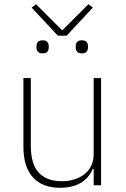

<svg xmlns="http://www.w3.org/2000/svg" viewBox="-20 -878 599 910"><path d="M424 -78H420Q413 -61 400.5 -44.5Q388 -28 369.5 -15.5Q351 -3 325 4.5Q299 12 265 12Q181 12 136 -37.5Q91 -87 91 -182V-508H126V-188Q126 -100 164 -59.5Q202 -19 273 -19Q302 -19 329.5 -27Q357 -35 378 -50.5Q399 -66 411.5 -90.5Q424 -115 424 -148V-508H459V0H424ZM254 -709 130 -842 151 -858 275 -734 399 -858 420 -842 296 -709ZM182 -625Q166 -625 159.5 -633Q153 -641 153 -652V-660Q153 -671 159.5 -679Q166 -687 182 -687Q198 -687 204.5 -679Q211 -671 211 -660V-652Q211 -641 204.5 -633Q198 -625 182 -625ZM368 -625Q352 -625 345.5 -633Q339 -641 339 -652V-660Q339 -671 345.5 -679Q352 -687 368 -687Q384 -687 390.5 -679Q397 -671 397 -660V-652Q397 -641 390.5 -633Q384 -625 368 -625Z"/></svg>

Font: IBM Plex Sans ExtLt
Style: Regular
Weight: 200
Designer: Mike Abbink, Paul van der Laan, Pieter van Rosmalen
Foundry: Bold Monday
Version: Version 3.005